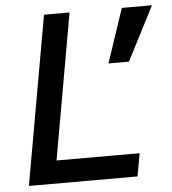

<svg xmlns="http://www.w3.org/2000/svg" viewBox="-51 -747 711 794"><g transform="rotate(-5 304.5 -350.0)"><path d="M37 0 161 -700H267L160 -95H505L488 0ZM409 -476 484 -700H609L494 -476Z"/></g></svg>

Font: DM Mono Medium
Style: Italic
Weight: 500
Italic angle: -10°
Designer: Colophon Foundry
Foundry: Colophon Foundry
Version: Version 1.000; ttfautohint (v1.8.2.53-6de2)